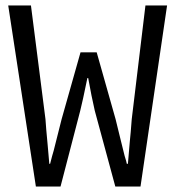

<svg xmlns="http://www.w3.org/2000/svg" viewBox="-20 -681 640 701"><path d="M10 -661H93L146 -246Q148 -214 154 -152L160 -83H163Q171 -115 176 -131Q199 -221 205 -246L274 -490H333L402 -246Q412 -204 420.5 -170.5Q429 -137 435 -112Q442 -90 443 -83H447L454 -165Q457 -192 461 -246L511 -661H590L493 0H401L326 -277Q314 -329 302 -396H299Q281 -308 273 -277L201 0H111Z"/></svg>

Font: Office Code Pro
Style: Regular
Weight: 400
Designer: Nathan Rutzky & Paul D. Hunt
Foundry: Adobe Systems Incorporated
Version: Version 1.004